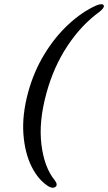

<svg xmlns="http://www.w3.org/2000/svg" viewBox="-20 -757 506 898"><path d="M111.5 -325Q138 -422 187.5 -503.2Q237 -584.5 300.5 -643.2Q364 -702 431.5 -732Q461 -743.5 465.5 -730.5Q468.5 -720.5 445 -701.5Q360.5 -640.5 295.5 -542.2Q230.5 -444 197 -320.5Q160.5 -188 173.8 -80.8Q187 26.5 236 86Q250 104.5 242.5 114Q231.5 127 209 116Q160.5 87 128.2 23Q96 -41 89.5 -130.2Q83 -219.5 111.5 -325Z"/></svg>

Font: Fraunces 72pt Soft
Style: Italic
Weight: 400
Italic angle: -16°
Version: Version 1.000;[b76b70a41]